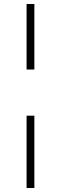

<svg xmlns="http://www.w3.org/2000/svg" viewBox="-20 -760 305 961"><path d="M113 -412V-740H152V-412ZM113 181V-181H152V181Z"/></svg>

Font: Cantarell Light
Style: Regular
Weight: 300
Designer: Dave Crossland, Nikolaus Waxweiler, Florian Fecher, Jacques Le Bailly, Eben Sorkin, Alexei Vanyashin, Alexios Zavras, Em
Version: Version 0.303